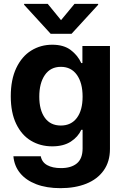

<svg xmlns="http://www.w3.org/2000/svg" viewBox="-20 -770 648 1000"><path d="M49.8 43.9H192.4Q198.2 74.7 225.8 90.1Q253.4 105.5 297.9 105.5Q351.1 105.5 380.6 80.8Q410.2 56.2 410.2 2.9V-93.8H403.3Q386.7 -57.1 348.9 -32.5Q311 -7.8 252 -7.8Q190.4 -7.8 141.6 -36.9Q92.8 -65.9 64.5 -124.5Q36.1 -183.1 36.1 -268.6Q36.1 -355.5 64.9 -416Q93.8 -476.6 142.8 -506.8Q191.9 -537.1 252 -537.1Q312 -537.1 348.6 -509.3Q385.3 -481.4 403.3 -441.4H409.2V-530.3H552.7V5.9Q552.7 71.8 520 117.7Q487.3 163.6 429.2 186.8Q371.1 210 294.9 210Q222.7 210 168.9 189.5Q115.2 168.9 84.7 131.6Q54.2 94.2 49.8 43.9ZM410.2 -266.6Q410.2 -338.4 380.4 -380.1Q350.6 -421.9 296.9 -421.9Q243.2 -421.9 213.9 -379.6Q184.6 -337.4 184.6 -266.6Q184.6 -196.8 213.6 -156.5Q242.7 -116.2 296.9 -116.2Q350.6 -116.2 380.4 -156Q410.2 -195.8 410.2 -266.6ZM297.9 -665 368.2 -750H491.2V-745.1L352.5 -593.8H244.1L105.5 -745.1V-750H228.5Z"/></svg>

Font: Pretendard Std
Style: Bold
Weight: 700
Designer: Base glyphs from Inter by Rasmus Andersson; Hangeul glyphs from Noto Sans CJK(Source Han Sans) by Jang Soo-young and Kan
Foundry: Kil Hyung-jin
Version: Version 1.309